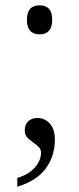

<svg xmlns="http://www.w3.org/2000/svg" viewBox="-20 -547 298 721"><path d="M81 -473Q81 -527 129 -527Q176 -527 176 -473Q176 -418 129 -418Q81 -418 81 -473ZM45 121Q89 108 111.5 81.5Q134 55 134 26Q134 14 126.5 6Q119 -2 105 -12Q89 -23 81 -32.5Q73 -42 73 -57Q73 -79 86 -91.5Q99 -104 120 -104Q148 -104 167 -83Q186 -62 186 -23Q186 39 152 85.5Q118 132 45 154Z"/></svg>

Font: Noto Serif Light
Style: Regular
Weight: 300
Designer: Monotype Design Team
Foundry: Monotype Imaging Inc.
Version: Version 1.001